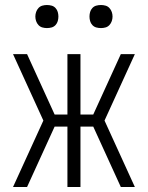

<svg xmlns="http://www.w3.org/2000/svg" viewBox="-20 -746 590 766"><path d="M88 0H32L153 -265L32 -530H88L198 -289H249V-530H301V-289H352L462 -530H518L397 -265L518 0H462L352 -241H301V0H249V-241H198ZM383 -634Q373 -634 364 -636.5Q355 -639 348.5 -646Q342 -653 339.5 -662Q337 -671 337 -680Q337 -689 339.5 -698Q342 -707 348.5 -714Q355 -721 364 -723.5Q373 -726 383 -726Q392 -726 401 -723.5Q410 -721 416.5 -714Q423 -707 426 -698Q429 -689 429 -680Q429 -671 426 -662Q423 -653 416.5 -646Q410 -639 401 -636.5Q392 -634 383 -634ZM167 -634Q158 -634 149 -636.5Q140 -639 133.5 -646Q127 -653 124 -662Q121 -671 121 -680Q121 -689 124 -698Q127 -707 133.5 -714Q140 -721 149 -723.5Q158 -726 167 -726Q177 -726 186 -723.5Q195 -721 201.5 -714Q208 -707 210.5 -698Q213 -689 213 -680Q213 -671 210.5 -662Q208 -653 201.5 -646Q195 -639 186 -636.5Q177 -634 167 -634Z"/></svg>

Font: Lode Dark Term
Style: Regular
Weight: 400
Monospace: yes
Designer: Belleve Invis
Foundry: Belleve Invis
Version: Version 29.2.0